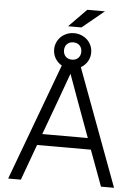

<svg xmlns="http://www.w3.org/2000/svg" viewBox="-63 -1036 777 1084"><g transform="rotate(5 325.0 -494.0)"><path d="M476 -203H171L97 0H25L271 -662Q248 -675 234 -698Q220 -721 220 -749Q220 -770 228 -788.5Q236 -807 250 -820.5Q264 -834 283 -842Q302 -850 325 -850Q347 -850 366.5 -842Q386 -834 400 -820.5Q414 -807 422 -788.5Q430 -770 430 -749Q430 -721 416 -698Q402 -675 379 -662L625 0H551ZM195 -267H453L382 -460L324 -620L266 -460ZM387 -988H487L363 -886H287ZM325 -700Q347 -700 360.5 -713.5Q374 -727 374 -749Q374 -771 360.5 -784.5Q347 -798 325 -798Q303 -798 289.5 -784.5Q276 -771 276 -749Q276 -727 289.5 -713.5Q303 -700 325 -700Z"/></g></svg>

Font: Retni Sans
Style: Regular
Weight: 400
Designer: Vitaly Kuzmin
Foundry: ParaType Ltd.
Version: Version 1.00;March 2, 2019;FontCreator 11.5.0.2425 64-bit; t